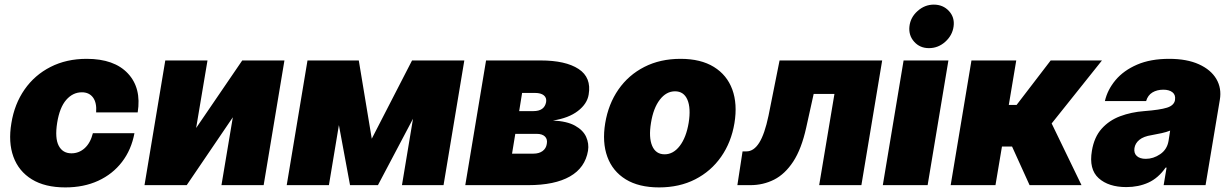

<svg xmlns="http://www.w3.org/2000/svg" viewBox="-20 -810 5384 840"><path d="M265.6 9.9Q176.8 9.9 119.3 -25.4Q61.8 -60.7 38.7 -124.1Q15.6 -187.5 29.8 -271.3Q43.3 -355.1 87.5 -418.5Q131.7 -481.9 201.2 -517.2Q270.6 -552.6 359.4 -552.6Q479.8 -552.6 539.6 -488.6Q599.4 -424.7 582.4 -318.2H400.6Q403.8 -360.8 386.9 -383.5Q370 -406.2 338.1 -406.2Q298.7 -406.2 269.7 -373Q240.8 -339.8 230.1 -272.7Q219.5 -205.6 236.9 -172.4Q254.3 -139.2 292.6 -139.2Q325.6 -139.2 350.7 -161.9Q375.7 -184.7 386.4 -227.3H568.2Q554.7 -154.8 513.8 -101.6Q473 -48.3 409.8 -19.2Q346.6 9.9 265.6 9.9Z M838.1 -250 1039.8 -545.5H1224.4L1133.5 0H948.9L998.6 -296.9L796.9 0H612.2L703.1 -545.5H887.8Z M1606.5 -203.1 1782.7 -545.5H2011.4L1920.5 0H1738.6L1786.9 -290.5L1633.5 0H1511.4L1462.7 -262.8L1419 0H1234.4L1325.3 -545.5H1549.7Z M2015.6 0 2106.5 -545.5H2345.2Q2454.5 -545.5 2511.4 -508.2Q2568.2 -470.9 2555.4 -396.3Q2549 -355.8 2508.5 -324.6Q2468 -293.3 2399.1 -282.7Q2460.6 -279.8 2495.9 -260.1Q2531.2 -240.4 2544.4 -211.1Q2557.5 -181.8 2552.6 -150.6Q2540.1 -76 2473.4 -38Q2406.6 0 2291.2 0ZM2220.2 -137.8H2313.9Q2338.1 -137.8 2353.7 -149.1Q2369.3 -160.5 2372.2 -180.4Q2376.1 -201 2364.2 -212.7Q2352.3 -224.4 2328.1 -224.4H2234.4ZM2251.4 -323.9H2313.9Q2361.9 -323.9 2369.3 -363.6Q2372.2 -382.5 2359.2 -392.9Q2346.2 -403.4 2321 -403.4H2264.2Z M2863.6 9.9Q2774.9 9.9 2717.5 -25.4Q2660.2 -60.7 2637.1 -124.1Q2614 -187.5 2627.8 -271.3Q2641.7 -355.1 2685.7 -418.5Q2729.8 -481.9 2799 -517.2Q2868.3 -552.6 2957.4 -552.6Q3045.8 -552.6 3103.2 -517.2Q3160.5 -481.9 3183.8 -418.5Q3207 -355.1 3193.2 -271.3Q3179.3 -187.5 3134.9 -124.1Q3090.6 -60.7 3021.5 -25.4Q2952.4 9.9 2863.6 9.9ZM2887.8 -134.9Q2925.8 -134.9 2954 -171.7Q2982.2 -208.5 2992.9 -272.7Q3003.2 -337 2987.4 -373.8Q2971.6 -410.5 2933.2 -410.5Q2894.9 -410.5 2866.7 -373.8Q2838.4 -337 2828.1 -272.7Q2817.5 -208.5 2833.3 -171.7Q2849.1 -134.9 2887.8 -134.9Z M3206 0 3228.7 -147.7H3245.7Q3277.7 -147.7 3301.5 -185.4Q3325.3 -223 3342.3 -304L3390.6 -545.5H3839.5L3748.6 0H3563.9L3630.7 -399.1H3539.8L3507.1 -251.4Q3486.5 -158.4 3450.5 -103.3Q3414.4 -48.3 3366.7 -24.1Q3318.9 0 3262.8 0Z M3842.3 0 3933.2 -545.5H4129.3L4038.4 0ZM4044 -599.4Q4004.6 -599.4 3979.6 -627.3Q3954.5 -655.2 3958.8 -694.6Q3963.1 -734 3994.5 -761.9Q4025.9 -789.8 4065.3 -789.8Q4105.8 -789.8 4131.6 -761.9Q4157.3 -734 4152 -694.6Q4146.7 -655.2 4115.6 -627.3Q4084.5 -599.4 4044 -599.4Z M4139.2 0 4230.1 -545.5H4426.1L4393.5 -350.9H4427.6L4576.7 -545.5H4801.1L4581 -269.9L4711.6 0H4484.4L4407.7 -169H4363.6L4335.2 0Z M4907.7 8.5Q4829.9 8.5 4786.6 -30.5Q4743.3 -69.6 4757.1 -150.6Q4767 -210.2 4799.7 -246.8Q4832.4 -283.4 4880.7 -301.5Q4929 -319.6 4985.8 -323.9Q5055 -329.2 5085.8 -339Q5116.5 -348.7 5120.7 -372.2V-373.6Q5123.9 -394.9 5109.6 -406.2Q5095.2 -417.6 5069.6 -417.6Q5041.9 -417.6 5021.8 -405.5Q5001.8 -393.5 4994.3 -367.9H4813.9Q4825.3 -417.6 4860.6 -459.7Q4896 -501.8 4954.7 -527.2Q5013.5 -552.6 5095.2 -552.6Q5172.6 -552.6 5225.1 -528.8Q5277.7 -505 5301.5 -464.5Q5325.3 -424 5316.8 -373.6L5254.3 0H5071L5083.8 -76.7H5079.5Q5047.6 -30.9 5004.3 -11.2Q4960.9 8.5 4907.7 8.5ZM4992.9 -115.1Q5025.9 -115.1 5055.9 -135.5Q5085.9 -155.9 5092.3 -193.2L5099.4 -238.6Q5083.5 -232.2 5062.7 -227.6Q5041.9 -223 5018.5 -218.8Q4983.3 -213.4 4964.8 -198.3Q4946.4 -183.2 4943.2 -161.9Q4940 -139.6 4953.7 -127.3Q4967.3 -115.1 4992.9 -115.1Z"/></svg>

Font: Inter UI Black
Style: Italic
Weight: 900
Italic angle: -9.39999°
Designer: Rasmus Andersson
Foundry: rsms
Version: 3.2;8d6f07862